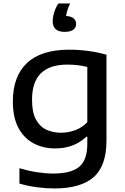

<svg xmlns="http://www.w3.org/2000/svg" viewBox="-20 -832 703 1082"><path d="M285.5 230Q240 230 188.5 223.2Q137 216.5 89.5 202.5V116Q142 131.5 190.2 138.8Q238.5 146 279.5 146Q381 146 426.5 107.8Q472 69.5 472 -20.5V-61.5H466.5Q434.5 -30.5 390.2 -13Q346 4.5 291 4.5Q224.5 4.5 170.5 -23.5Q116.5 -51.5 84.5 -110Q52.5 -168.5 52.5 -260.5Q52.5 -402.5 132.5 -477.2Q212.5 -552 369 -552Q422.5 -552 477.5 -544.8Q532.5 -537.5 580 -523.5V-39.5Q580 103 507.5 166.5Q435 230 285.5 230ZM324 -84Q363.5 -84 402.8 -98Q442 -112 472 -143.5V-454.5Q450 -460.5 421.5 -464.2Q393 -468 359 -468Q261 -468 210.8 -419.2Q160.5 -370.5 160.5 -269.5Q160.5 -201 181.5 -160.5Q202.5 -120 239.5 -102Q276.5 -84 324 -84ZM344.5 -652.5Q277 -652.5 277 -712.5Q277 -735.5 285.5 -762.8Q294 -790 309 -812.5H375Q365 -791 359.8 -774.2Q354.5 -757.5 352.5 -742Q382 -740 395.5 -728Q409 -716 409 -697Q409 -676.5 393 -664.5Q377 -652.5 344.5 -652.5Z"/></svg>

Font: Encode Sans Expanded Medium
Style: Regular
Weight: 500
Width: 7
Designer: Multiple Designers
Foundry: Impallari Type
Version: Version 3.000; ttfautohint (v1.8.3) -l 8 -r 50 -G 200 -x 14 